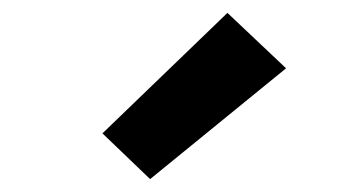

<svg xmlns="http://www.w3.org/2000/svg" viewBox="-20 -833 540 298"><path d="M213 -555 139 -626 333 -813 424 -727Z"/></svg>

Font: iosevka_custom_sans_ss08 XBd
Style: Regular
Weight: 800
Designer: Belleve Invis
Foundry: Belleve Invis
Version: Version 10.3.0; ttfautohint (v1.8.3)